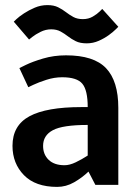

<svg xmlns="http://www.w3.org/2000/svg" viewBox="-20 -725 539 753"><path d="M149 -153Q149 -119 171 -98Q193 -77 233 -77Q253 -77 277 -88.5Q301 -100 324 -115V-235Q226 -235 187.5 -214.5Q149 -194 149 -153ZM204 8Q119 8 74 -38Q29 -84 29 -153Q29 -233 95.5 -269Q162 -305 299 -305H324Q324 -371 303 -396.5Q282 -422 224 -422Q193 -422 162 -412Q131 -402 111 -392.5Q91 -383 91 -383L56 -458Q56 -458 81.5 -470.5Q107 -483 149 -495.5Q191 -508 239 -508Q348 -508 396 -457.5Q444 -407 444 -302V0H354L327 -52Q302 -28 270.5 -10Q239 8 204 8ZM34 -640Q34 -640 44.5 -650Q55 -660 74 -672.5Q93 -685 116.5 -695Q140 -705 166 -705Q191 -705 208 -696.5Q225 -688 238.5 -677.5Q252 -667 267.5 -658.5Q283 -650 305 -650Q327 -650 344 -660Q361 -670 371 -680Q381 -690 381 -690L444 -620Q444 -620 434 -610Q424 -600 407 -587.5Q390 -575 367.5 -565Q345 -555 320 -555Q294 -555 277 -563.5Q260 -572 246.5 -582.5Q233 -593 217.5 -601.5Q202 -610 181 -610Q159 -610 139 -600Q119 -590 106.5 -580Q94 -570 94 -570Z"/></svg>

Font: Epunda Sans SemiBold
Style: Regular
Weight: 600
Designer: Simon Atzbach
Foundry: typofactur
Version: Version 2.204; ttfautohint (v1.8.4.7-5d5b)